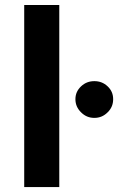

<svg xmlns="http://www.w3.org/2000/svg" viewBox="-20 -758 503 778"><path d="M220.2 -737.8H78.1V0H220.2ZM285.6 -356C285.6 -335 293.5 -317.4 308.6 -302.7C323.7 -287.6 341.3 -280.3 362.3 -280.3C383.3 -280.3 400.9 -287.6 416 -302.7C431.2 -317.4 438.5 -335 438.5 -356C438.5 -377 431.2 -394 416 -408.2C400.9 -422.4 383.3 -429.2 362.3 -429.2C341.3 -429.2 323.7 -422.4 308.6 -408.2C293.5 -394 285.6 -377 285.6 -356Z"/></svg>

Font: Estedad Bold
Style: Regular
Weight: 700
Designer: Amin Abedi
Version: Version 7.3